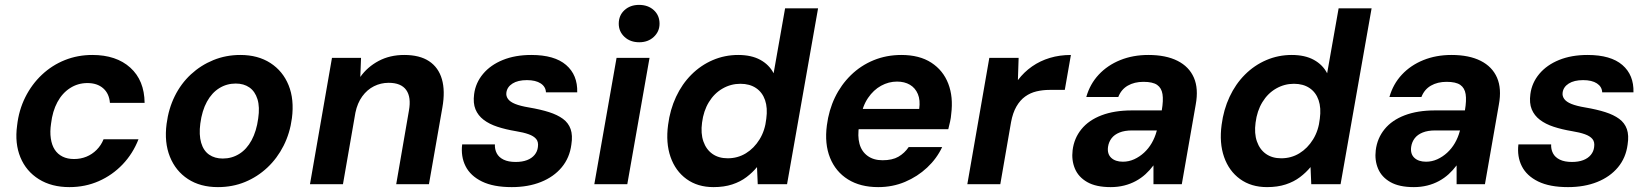

<svg xmlns="http://www.w3.org/2000/svg" viewBox="-20 -754 6751 786"><path d="M264 12Q191 12 139 -20.5Q87 -53 63.5 -110Q40 -167 50 -240Q57 -303 83.5 -356Q110 -409 151.5 -448Q193 -487 245.5 -508Q298 -529 358 -529Q456 -529 513.5 -477Q571 -425 572 -333H430Q427 -371 402.5 -392.5Q378 -414 338 -414Q299 -414 267 -393.5Q235 -373 215 -336Q195 -299 189 -248Q184 -215 188 -187.5Q192 -160 204 -141.5Q216 -123 236 -113Q256 -103 283 -103Q310 -103 333.5 -112.5Q357 -122 375.5 -140.5Q394 -159 404 -184H547Q524 -125 482 -81Q440 -37 384.5 -12.5Q329 12 264 12Z M872 12Q800 12 749.5 -21Q699 -54 675.5 -112.5Q652 -171 662 -247Q670 -309 695.5 -360.5Q721 -412 761.5 -449.5Q802 -487 853.5 -508Q905 -529 964 -529Q1036 -529 1087 -496Q1138 -463 1161.5 -405Q1185 -347 1175 -270Q1167 -209 1141 -157.5Q1115 -106 1074.5 -68Q1034 -30 983 -9Q932 12 872 12ZM892 -105Q929 -105 959.5 -124Q990 -143 1010 -180Q1030 -217 1037 -269Q1044 -316 1034 -348Q1024 -380 1001 -396Q978 -412 945 -412Q908 -412 877.5 -393Q847 -374 827 -337.5Q807 -301 800 -248Q794 -202 803.5 -169.5Q813 -137 836 -121Q859 -105 892 -105Z M1249 0 1339 -517H1458L1455 -439Q1484 -480 1530 -504.5Q1576 -529 1635 -529Q1698 -529 1736.5 -503.5Q1775 -478 1789 -430Q1803 -382 1791 -314L1736 0H1602L1654 -301Q1664 -356 1643 -385.5Q1622 -415 1571 -415Q1539 -415 1511 -401Q1483 -387 1463 -359.5Q1443 -332 1435 -293L1384 0Z M2075 12Q2000 12 1953 -11Q1906 -34 1886 -73.5Q1866 -113 1872 -163H2006Q2005 -143 2013.5 -126.5Q2022 -110 2041.5 -100.5Q2061 -91 2091 -91Q2118 -91 2137.5 -98.5Q2157 -106 2168.5 -120Q2180 -134 2182 -152Q2185 -173 2175 -185Q2165 -197 2144 -204.5Q2123 -212 2092 -217Q2050 -224 2016.5 -235Q1983 -246 1960 -263.5Q1937 -281 1926.5 -306.5Q1916 -332 1921 -369Q1927 -415 1957.5 -451.5Q1988 -488 2038.5 -508.5Q2089 -529 2155 -529Q2250 -529 2297.5 -488Q2345 -447 2343 -376H2215Q2214 -399 2193.5 -412.5Q2173 -426 2137 -426Q2100 -426 2078 -412Q2056 -398 2053 -375Q2051 -361 2059.5 -349Q2068 -337 2089 -328.5Q2110 -320 2146 -314Q2193 -306 2227.5 -295Q2262 -284 2284.5 -267.5Q2307 -251 2316 -225.5Q2325 -200 2319 -162Q2312 -108 2279.5 -69Q2247 -30 2194.5 -9Q2142 12 2075 12Z M2413 0 2504 -517H2639L2548 0ZM2597 -581Q2560 -581 2536.5 -603Q2513 -625 2513 -657Q2513 -691 2536.5 -712.5Q2560 -734 2596 -734Q2633 -734 2656.5 -712.5Q2680 -691 2680 -657Q2680 -625 2656.5 -603Q2633 -581 2597 -581Z M2901 12Q2836 12 2790.5 -21Q2745 -54 2725 -111.5Q2705 -169 2715 -243Q2723 -305 2747.5 -357.5Q2772 -410 2810.5 -448.5Q2849 -487 2898 -508Q2947 -529 3002 -529Q3056 -529 3092.5 -509Q3129 -489 3147 -454L3194 -720H3329L3202 0H3082L3079 -70Q3061 -48 3036 -29Q3011 -10 2977.5 1Q2944 12 2901 12ZM2959 -106Q3000 -106 3033.5 -126.5Q3067 -147 3089.5 -183.5Q3112 -220 3117 -268Q3123 -312 3112 -344Q3101 -376 3075 -393.5Q3049 -411 3011 -411Q2972 -411 2938 -391.5Q2904 -372 2882 -336Q2860 -300 2854 -252Q2848 -208 2859.5 -175Q2871 -142 2896.5 -124Q2922 -106 2959 -106Z M3575 12Q3502 12 3451.5 -19.5Q3401 -51 3378 -108Q3355 -165 3365 -241Q3373 -303 3398 -355Q3423 -407 3463.5 -446.5Q3504 -486 3556.5 -507.5Q3609 -529 3670 -529Q3744 -529 3792.5 -497.5Q3841 -466 3862 -411.5Q3883 -357 3874 -287Q3873 -272 3869.5 -256.5Q3866 -241 3862 -225H3458L3472 -308H3743Q3748 -344 3737.5 -369Q3727 -394 3705 -407Q3683 -420 3652 -420Q3618 -420 3587 -403Q3556 -386 3533.5 -353Q3511 -320 3502 -269L3497 -240Q3490 -197 3498.5 -165.5Q3507 -134 3531.5 -116Q3556 -98 3593 -98Q3633 -98 3658 -112.5Q3683 -127 3700 -152H3837Q3815 -105 3775.5 -68Q3736 -31 3685 -9.5Q3634 12 3575 12Z M3940 0 4030 -517H4150L4147 -426Q4172 -459 4205 -482Q4238 -505 4278 -517Q4318 -529 4364 -529L4339 -386H4277Q4249 -386 4223.5 -380Q4198 -374 4177 -359Q4156 -344 4141 -318Q4126 -292 4119 -254L4075 0Z M4527 12Q4467 12 4431 -8.5Q4395 -29 4380.5 -63.5Q4366 -98 4371 -139Q4377 -188 4407 -225Q4437 -262 4489.5 -282Q4542 -302 4613 -302H4736Q4743 -343 4739 -368.5Q4735 -394 4717 -406.5Q4699 -419 4661 -419Q4624 -419 4597 -403.5Q4570 -388 4558 -357H4427Q4442 -410 4478 -448.5Q4514 -487 4566 -508Q4618 -529 4681 -529Q4753 -529 4800.5 -505Q4848 -481 4867.5 -436Q4887 -391 4875 -326L4818 0H4702V-77Q4687 -57 4669.5 -41Q4652 -25 4630 -13Q4608 -1 4582 5.5Q4556 12 4527 12ZM4577 -92Q4601 -92 4623 -102Q4645 -112 4663.5 -129Q4682 -146 4695 -168.5Q4708 -191 4715 -217L4716 -220H4614Q4584 -220 4563 -211.5Q4542 -203 4530.5 -188Q4519 -173 4516 -153Q4512 -124 4529 -108Q4546 -92 4577 -92Z M5167 12Q5102 12 5056.5 -21Q5011 -54 4991 -111.5Q4971 -169 4981 -243Q4989 -305 5013.5 -357.5Q5038 -410 5076.5 -448.5Q5115 -487 5164 -508Q5213 -529 5268 -529Q5322 -529 5358.5 -509Q5395 -489 5413 -454L5460 -720H5595L5468 0H5348L5345 -70Q5327 -48 5302 -29Q5277 -10 5243.5 1Q5210 12 5167 12ZM5225 -106Q5266 -106 5299.5 -126.5Q5333 -147 5355.5 -183.5Q5378 -220 5383 -268Q5389 -312 5378 -344Q5367 -376 5341 -393.5Q5315 -411 5277 -411Q5238 -411 5204 -391.5Q5170 -372 5148 -336Q5126 -300 5120 -252Q5114 -208 5125.5 -175Q5137 -142 5162.5 -124Q5188 -106 5225 -106Z M5768 12Q5708 12 5672 -8.5Q5636 -29 5621.5 -63.5Q5607 -98 5612 -139Q5618 -188 5648 -225Q5678 -262 5730.5 -282Q5783 -302 5854 -302H5977Q5984 -343 5980 -368.5Q5976 -394 5958 -406.5Q5940 -419 5902 -419Q5865 -419 5838 -403.5Q5811 -388 5799 -357H5668Q5683 -410 5719 -448.5Q5755 -487 5807 -508Q5859 -529 5922 -529Q5994 -529 6041.5 -505Q6089 -481 6108.5 -436Q6128 -391 6116 -326L6059 0H5943V-77Q5928 -57 5910.5 -41Q5893 -25 5871 -13Q5849 -1 5823 5.5Q5797 12 5768 12ZM5818 -92Q5842 -92 5864 -102Q5886 -112 5904.5 -129Q5923 -146 5936 -168.5Q5949 -191 5956 -217L5957 -220H5855Q5825 -220 5804 -211.5Q5783 -203 5771.5 -188Q5760 -173 5757 -153Q5753 -124 5770 -108Q5787 -92 5818 -92Z M6399 12Q6324 12 6277 -11Q6230 -34 6210 -73.5Q6190 -113 6196 -163H6330Q6329 -143 6337.5 -126.5Q6346 -110 6365.5 -100.5Q6385 -91 6415 -91Q6442 -91 6461.5 -98.5Q6481 -106 6492.5 -120Q6504 -134 6506 -152Q6509 -173 6499 -185Q6489 -197 6468 -204.5Q6447 -212 6416 -217Q6374 -224 6340.5 -235Q6307 -246 6284 -263.5Q6261 -281 6250.5 -306.5Q6240 -332 6245 -369Q6251 -415 6281.5 -451.5Q6312 -488 6362.5 -508.5Q6413 -529 6479 -529Q6574 -529 6621.5 -488Q6669 -447 6667 -376H6539Q6538 -399 6517.5 -412.5Q6497 -426 6461 -426Q6424 -426 6402 -412Q6380 -398 6377 -375Q6375 -361 6383.5 -349Q6392 -337 6413 -328.5Q6434 -320 6470 -314Q6517 -306 6551.5 -295Q6586 -284 6608.5 -267.5Q6631 -251 6640 -225.5Q6649 -200 6643 -162Q6636 -108 6603.5 -69Q6571 -30 6518.5 -9Q6466 12 6399 12Z"/></svg>

Font: DM Sans 11pt
Style: Bold Italic
Weight: 700
Italic angle: -10°
Version: Version 4.004;gftools[0.9.30]